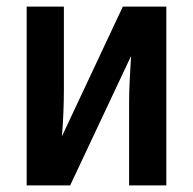

<svg xmlns="http://www.w3.org/2000/svg" viewBox="-20 -563 587 583"><path d="M174 -543V-292Q174 -259 172.5 -221Q171 -183 168 -149L353 -543H485V0H372V-250Q372 -284 374 -323Q376 -362 378 -393L193 0H61V-543Z"/></svg>

Font: Avrile Sans Condensed SemiBold
Style: Regular
Weight: 600
Width: 3
Designer: Monotype Design Team
Foundry: Monotype Imaging Inc.
Version: Version 2.001;September 10, 2019;FontCreator 11.5.0.2425 64-